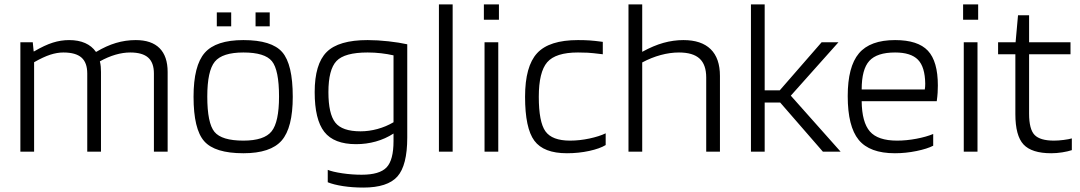

<svg xmlns="http://www.w3.org/2000/svg" viewBox="-20 -685 4875 867"><path d="M134 0H72V-494H128L132 -453H134Q182 -481 218.5 -492.5Q255 -504 292 -504Q334 -504 364.5 -490.5Q395 -477 413 -451H415Q460 -478 503.5 -491Q547 -504 593 -504Q664 -504 700.5 -467.5Q737 -431 737 -360V0H675V-353Q675 -402 649 -425Q623 -448 568 -448Q536 -448 501.5 -438Q467 -428 431 -408Q434 -396 435 -384Q436 -372 436 -360V0H374V-353Q374 -402 348 -425Q322 -448 266 -448Q238 -448 207 -438Q176 -428 134 -404Z M1302 -248Q1302 -108 1252 -50.5Q1202 7 1079 7Q950 7 902 -47.5Q854 -102 854 -248Q854 -389 904.5 -446.5Q955 -504 1079 -504Q1207 -504 1254.5 -449.5Q1302 -395 1302 -248ZM916 -249Q916 -129 948.5 -89.5Q981 -50 1079 -50Q1173 -50 1206.5 -92Q1240 -134 1240 -249Q1240 -369 1208 -408.5Q1176 -448 1079 -448Q984 -448 950 -406.5Q916 -365 916 -249ZM1198 -629V-566H1134V-629ZM1024 -629V-566H959V-629Z M1621 162Q1572 162 1529.5 155.5Q1487 149 1460 138V82Q1482 91 1525.5 97.5Q1569 104 1613 104Q1694 104 1725.5 71Q1757 38 1757 -48V-82Q1720 -58 1677 -46Q1634 -34 1588 -34Q1488 -34 1444.5 -89.5Q1401 -145 1401 -269Q1401 -396 1455 -450Q1509 -504 1640 -504Q1685 -504 1734 -498.5Q1783 -493 1819 -485V-64Q1819 62 1774.5 112Q1730 162 1621 162ZM1640 -448Q1536 -448 1499.5 -409.5Q1463 -371 1463 -269Q1463 -171 1494 -131.5Q1525 -92 1608 -92Q1646 -92 1684.5 -102.5Q1723 -113 1757 -133V-435Q1731 -441 1701 -444.5Q1671 -448 1640 -448Z M2024 -665V0H1962V-665Z M2233 -596H2165V-665H2233ZM2230 0H2168V-494H2230Z M2715 -83V-30Q2689 -14 2641 -3.5Q2593 7 2540 7Q2435 7 2393 -49.5Q2351 -106 2351 -248Q2351 -386 2405.5 -445Q2460 -504 2590 -504Q2619 -504 2642 -502.5Q2665 -501 2702 -496V-440Q2653 -446 2633.5 -447Q2614 -448 2590 -448Q2489 -448 2451 -404Q2413 -360 2413 -248Q2413 -134 2443 -92Q2473 -50 2554 -50Q2597 -50 2641.5 -59.5Q2686 -69 2715 -83Z M2880 0H2818V-665H2880V-451Q2931 -479 2976 -491.5Q3021 -504 3066 -504Q3147 -504 3189 -463Q3231 -422 3231 -342V0H3169V-335Q3169 -393 3139 -420.5Q3109 -448 3046 -448Q3006 -448 2963.5 -436.5Q2921 -425 2880 -403Z M3433 -222V0H3371V-665H3433V-277H3501L3690 -494H3766L3551 -253L3776 0H3696L3503 -222Z M4194 -80V-27Q4167 -13 4118.5 -3Q4070 7 4021 7Q3907 7 3857.5 -53.5Q3808 -114 3808 -251Q3808 -384 3858.5 -444Q3909 -504 4022 -504Q4125 -504 4170 -456Q4215 -408 4215 -299Q4215 -282 4214 -266Q4213 -250 4210 -228H3871Q3872 -133 3908 -91.5Q3944 -50 4031 -50Q4073 -50 4118 -58.5Q4163 -67 4194 -80ZM4158 -307Q4157 -383 4125 -415.5Q4093 -448 4022 -448Q3940 -448 3905.5 -410Q3871 -372 3871 -281H4156Q4157 -287 4157.5 -293.5Q4158 -300 4158 -307Z M4397 -596H4329V-665H4397ZM4394 0H4332V-494H4394Z M4820 -60V-7Q4802 -1 4776.5 3Q4751 7 4727 7Q4639 7 4602 -32.5Q4565 -72 4565 -170V-440H4487V-494H4566L4577 -616H4627V-494H4814V-440H4627V-172Q4627 -101 4652 -75.5Q4677 -50 4739 -50Q4759 -50 4782.5 -53Q4806 -56 4820 -60Z"/></svg>

Font: Blinker Light
Style: Regular
Weight: 300
Designer: Juergen Huber
Foundry: supertype
Version: Version 1.017;hotconv 1.0.117;makeotfexe 2.5.65602